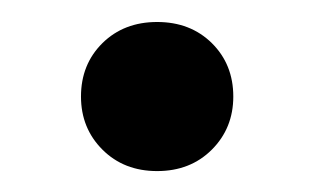

<svg xmlns="http://www.w3.org/2000/svg" viewBox="-20 -316 293 179"><path d="M126.5 -295.5Q157.5 -295.5 177.5 -275.8Q197.5 -256 197.5 -226Q197.5 -196.5 177.5 -176.5Q157.5 -156.5 126.5 -156.5Q95.5 -156.5 75.5 -176.5Q55.5 -196.5 55.5 -226Q55.5 -256 75.5 -275.8Q95.5 -295.5 126.5 -295.5Z"/></svg>

Font: Newsreader 16pt 16pt Medium
Style: Regular
Weight: 500
Version: Version 1.003